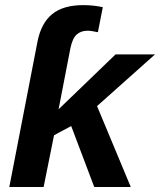

<svg xmlns="http://www.w3.org/2000/svg" viewBox="-20 -745 638 765"><path d="M195.3 -206.1 153.8 0H17.1L128.9 -576.7Q143.1 -651.9 187.3 -688.2Q231.4 -724.6 311.5 -724.6Q352.5 -724.6 389.6 -716.3L370.1 -616.7Q343.3 -622.6 328.6 -622.6Q303.2 -622.6 286.1 -607.9Q269 -593.3 260.7 -553.7L213.4 -309.6L305.2 -397.9L440.4 -528.3H597.7L366.7 -322.3L501 0H355.5L263.7 -242.7Z"/></svg>

Font: Arimo
Style: Italic
Weight: 400
Italic angle: -12°
Designer: Steve Matteson
Foundry: Monotype Imaging Inc.
Version: Version 1.33